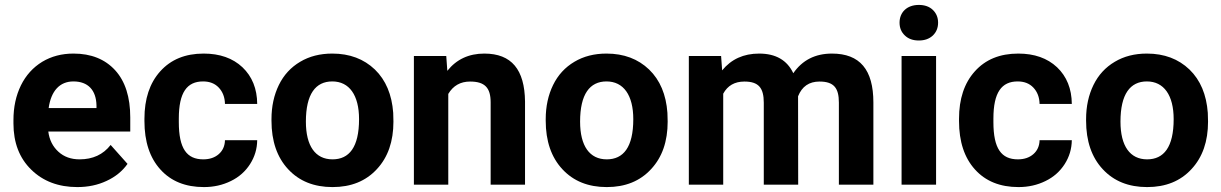

<svg xmlns="http://www.w3.org/2000/svg" viewBox="-20 -758 5011 788"><path d="M297.4 9.8C341.3 9.8 381.3 1.5 417.5 -15.6C453.6 -32.2 482.4 -55.7 503.4 -85.4L434.1 -163.1C403.3 -123.5 360.8 -104 306.6 -104C271.5 -104 242.7 -114.3 219.7 -135.3C196.8 -156.2 182.6 -183.6 178.2 -218.3H514.6V-275.9C514.6 -359.4 494.1 -424.3 452.6 -469.7C411.1 -515.1 354 -538.1 281.7 -538.1C233.4 -538.1 190.9 -526.9 153.3 -504.4C115.7 -481.4 86.4 -449.2 65.9 -407.7C45.4 -365.7 35.2 -318.4 35.2 -265.1V-251.5C35.2 -172.4 59.6 -108.9 108.4 -61.5C156.7 -14.2 219.7 9.8 297.4 9.8ZM281.2 -423.8C341.3 -423.8 374.5 -388.2 376 -325.7V-314.5H179.7C189.5 -384.8 225.1 -423.8 281.2 -423.8Z M814.5 -104C746.6 -104 713.9 -147.9 713.9 -256.8V-271.5C713.9 -378.9 747.6 -423.8 813.5 -423.8C840.3 -423.8 861.8 -415.5 877.9 -398.4C894 -381.3 902.8 -358.9 903.3 -331.5H1035.6C1035.2 -394 1014.6 -444.3 975.1 -481.9C935.1 -519.5 881.8 -538.1 815.9 -538.1C740.2 -538.1 681.2 -513.7 637.7 -465.3C594.2 -417 572.8 -352.1 572.8 -270.5V-261.2C572.8 -176.8 594.7 -110.4 638.2 -62.5C681.6 -14.2 741.2 9.8 816.9 9.8C857.4 9.8 894 1.5 927.7 -15.1C960.9 -31.2 987.3 -54.7 1006.3 -84.5C1025.4 -114.3 1035.2 -147 1035.6 -182.6H903.3C902.8 -158.7 894 -139.6 877.9 -125.5C861.8 -111.3 840.3 -104 814.5 -104Z M1094.2 -262.7C1094.2 -178.7 1117.2 -112.3 1162.6 -63.5C1208 -14.6 1268.6 9.8 1344.7 9.8C1420.9 9.8 1481.4 -14.6 1526.9 -64C1572.3 -112.8 1594.7 -177.7 1594.7 -258.8L1593.8 -294.9C1588.4 -369.6 1563.5 -429.2 1518.6 -472.7C1473.1 -516.1 1415 -538.1 1343.8 -538.1C1293.5 -538.1 1249.5 -526.9 1211.9 -504.4C1173.8 -481.9 1144.5 -450.2 1124.5 -409.2C1104.5 -368.2 1094.2 -321.3 1094.2 -269ZM1235.4 -258.8C1235.4 -371.6 1274.9 -423.8 1343.8 -423.8C1413.6 -423.8 1453.6 -367.2 1453.6 -269C1453.6 -153.8 1413.1 -104 1344.7 -104C1274.4 -104 1235.4 -158.7 1235.4 -258.8Z M1678.7 -528.3V0H1819.8V-372.6C1839.8 -406.2 1869.6 -423.3 1909.2 -423.3C1969.7 -423.3 1993.7 -397.9 1993.7 -337.9V0H2134.8V-341.3C2133.3 -472.2 2079.6 -538.1 1967.8 -538.1C1904.3 -538.1 1853.5 -514.6 1815.9 -467.3L1811.5 -528.3Z M2219.7 -262.7C2219.7 -178.7 2242.7 -112.3 2288.1 -63.5C2333.5 -14.6 2394 9.8 2470.2 9.8C2546.4 9.8 2606.9 -14.6 2652.3 -64C2697.8 -112.8 2720.2 -177.7 2720.2 -258.8L2719.2 -294.9C2713.9 -369.6 2689 -429.2 2644 -472.7C2598.6 -516.1 2540.5 -538.1 2469.2 -538.1C2418.9 -538.1 2375 -526.9 2337.4 -504.4C2299.3 -481.9 2270 -450.2 2250 -409.2C2230 -368.2 2219.7 -321.3 2219.7 -269ZM2360.8 -258.8C2360.8 -371.6 2400.4 -423.8 2469.2 -423.8C2539.1 -423.8 2579.1 -367.2 2579.1 -269C2579.1 -153.8 2538.6 -104 2470.2 -104C2399.9 -104 2360.8 -158.7 2360.8 -258.8Z M2807.1 -528.3V0H2948.2V-373.5C2966.3 -406.7 2995.1 -423.3 3035.2 -423.3C3093.3 -423.3 3114.7 -397.5 3114.7 -336.4V0H3255.9L3255.4 -362.8C3271.5 -403.3 3300.8 -423.3 3343.3 -423.3C3402.3 -423.3 3422.9 -397 3422.9 -336.9V0H3564.5V-337.4C3564.5 -471.7 3509.3 -538.1 3394.5 -538.1C3325.7 -538.1 3272.9 -511.2 3235.8 -457.5C3210.4 -511.2 3163.6 -538.1 3095.7 -538.1C3031.7 -538.1 2981.4 -515.1 2943.8 -469.2L2939.5 -528.3Z M3671.9 -665C3671.9 -643.6 3679.2 -626 3693.8 -612.3C3708 -598.6 3727.1 -591.8 3751 -591.8C3774.9 -591.8 3793.9 -598.6 3808.6 -612.3C3822.8 -626 3830.1 -643.6 3830.1 -665C3830.1 -686 3822.8 -703.6 3808.6 -717.3C3794.4 -731 3774.9 -737.8 3751 -737.8C3702.1 -737.8 3671.9 -707.5 3671.9 -665ZM3821.8 -528.3H3680.2V0H3821.8Z M4157.7 -104C4089.8 -104 4057.1 -147.9 4057.1 -256.8V-271.5C4057.1 -378.9 4090.8 -423.8 4156.7 -423.8C4183.6 -423.8 4205.1 -415.5 4221.2 -398.4C4237.3 -381.3 4246.1 -358.9 4246.6 -331.5H4378.9C4378.4 -394 4357.9 -444.3 4318.4 -481.9C4278.3 -519.5 4225.1 -538.1 4159.2 -538.1C4083.5 -538.1 4024.4 -513.7 3981 -465.3C3937.5 -417 3916 -352.1 3916 -270.5V-261.2C3916 -176.8 3938 -110.4 3981.4 -62.5C4024.9 -14.2 4084.5 9.8 4160.2 9.8C4200.7 9.8 4237.3 1.5 4271 -15.1C4304.2 -31.2 4330.6 -54.7 4349.6 -84.5C4368.7 -114.3 4378.4 -147 4378.9 -182.6H4246.6C4246.1 -158.7 4237.3 -139.6 4221.2 -125.5C4205.1 -111.3 4183.6 -104 4157.7 -104Z M4437.5 -262.7C4437.5 -178.7 4460.4 -112.3 4505.9 -63.5C4551.3 -14.6 4611.8 9.8 4688 9.8C4764.2 9.8 4824.7 -14.6 4870.1 -64C4915.5 -112.8 4938 -177.7 4938 -258.8L4937 -294.9C4931.6 -369.6 4906.7 -429.2 4861.8 -472.7C4816.4 -516.1 4758.3 -538.1 4687 -538.1C4636.7 -538.1 4592.8 -526.9 4555.2 -504.4C4517.1 -481.9 4487.8 -450.2 4467.8 -409.2C4447.8 -368.2 4437.5 -321.3 4437.5 -269ZM4578.6 -258.8C4578.6 -371.6 4618.2 -423.8 4687 -423.8C4756.8 -423.8 4796.9 -367.2 4796.9 -269C4796.9 -153.8 4756.3 -104 4688 -104C4617.7 -104 4578.6 -158.7 4578.6 -258.8Z"/></svg>

Font: Roboto
Style: Bold
Weight: 700
Designer: Google
Version: Version 2.137; 2017